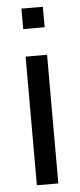

<svg xmlns="http://www.w3.org/2000/svg" viewBox="-53 -755 328 785"><g transform="rotate(-5 111.0 -362.5)"><path d="M66 -641V-725H154V-641ZM66 0V-528H154V0Z"/></g></svg>

Font: TharLon
Style: Regular
Weight: 400
Designer: Sai Zin Di Di Zone
Foundry: Sai Zin Di Di Zone, Sun Tun
Version: Version 1.003 September 27 2012